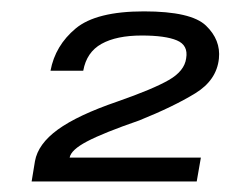

<svg xmlns="http://www.w3.org/2000/svg" viewBox="-20 -702 415 346"><path d="M37 -375H334.5L342 -418H105.5Q108 -432 137 -447.2Q166 -462.5 231 -485Q293 -510 331.8 -533.8Q370.5 -557.5 374.5 -596.5Q378 -630 351.2 -655.8Q324.5 -681.5 239.5 -681.5Q153.5 -681.5 116.5 -650.8Q79.5 -620 71 -574.5H130Q136 -608 163 -623Q190 -638 235.5 -638Q278 -638 298.8 -629.2Q319.5 -620.5 315.5 -597Q312.5 -574 284.2 -557.8Q256 -541.5 191.5 -519Q120 -494.5 84.2 -468.5Q48.5 -442.5 43 -411.5Z"/></svg>

Font: Anybody UltraCondensed Thin Medium
Style: Italic
Weight: 500
Italic angle: -10°
Version: Version 1.111